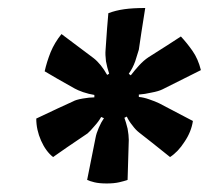

<svg xmlns="http://www.w3.org/2000/svg" viewBox="-20 -791 510 468"><path d="M241.2 -608.4Q233.4 -622.1 225.6 -631.8Q216.8 -642.6 208 -649.4Q181.6 -668.9 129.9 -708Q113.3 -687.5 103.5 -664.1Q93.8 -639.6 88.9 -617.2Q113.3 -602.5 162.1 -575.2Q168.9 -571.3 182.6 -566.4Q197.3 -561.5 210 -559.6Q210 -557.6 210 -553.7Q198.2 -553.7 181.6 -550.8Q165 -547.9 158.2 -543.9Q127.9 -530.3 68.4 -502Q68.4 -474.6 80.1 -448.2Q91.8 -421.9 109.4 -408.2Q136.7 -427.7 193.4 -465.8Q200.2 -471.7 210 -483.4Q220.7 -495.1 226.6 -505.9Q228.5 -504.9 233.4 -502.9Q226.6 -493.2 220.7 -479.5Q214.8 -465.8 212.9 -455.1Q206.1 -420.9 192.4 -352.5Q198.2 -349.6 210 -346.7Q221.7 -343.8 240.2 -343.8Q257.8 -343.8 270.5 -346.7Q283.2 -349.6 291 -352.5Q292 -385.7 293.9 -450.2Q293.9 -460.9 291 -477.5Q287.1 -493.2 283.2 -503.9Q285.2 -504.9 289.1 -506.8Q293.9 -496.1 302.7 -485.4Q310.5 -474.6 319.3 -467.8Q344.7 -448.2 394.5 -408.2Q414.1 -420.9 429.7 -445.3Q446.3 -469.7 450.2 -496.1Q422.9 -510.7 368.2 -539.1Q358.4 -543.9 343.8 -548.8Q330.1 -553.7 318.4 -554.7Q318.4 -556.6 318.4 -560.5Q333 -561.5 349.6 -565.4Q366.2 -568.4 376 -573.2Q407.2 -588.9 469.7 -620.1Q462.9 -647.5 449.2 -667Q435.5 -686.5 420.9 -702.1Q394.5 -684.6 341.8 -651.4Q330.1 -643.6 319.3 -631.8Q308.6 -620.1 298.8 -607.4Q296.9 -608.4 293.9 -611.3Q303.7 -625 309.6 -641.6Q315.4 -659.2 318.4 -669.9Q323.2 -704.1 334 -771.5Q303.7 -771.5 283.2 -768.6Q261.7 -765.6 244.1 -758.8Q241.2 -728.5 237.3 -668.9Q236.3 -658.2 238.3 -641.6Q241.2 -626 246.1 -611.3Q244.1 -610.4 241.2 -608.4Z"/></svg>

Font: cl
Style: Bold Italic
Weight: 400
Designer: Mitja Miklavcic
Version: Version 7.504; 2011; Build 1022